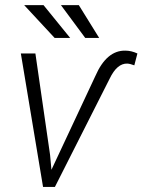

<svg xmlns="http://www.w3.org/2000/svg" viewBox="-20 -740 564 760"><path d="M178.2 -127 183.6 -67.9 357.4 -439Q401.9 -541 476.1 -539.6Q499.5 -539.6 523.9 -528.3L511.7 -481.4Q494.6 -487.8 483.9 -488.3Q443.4 -489.7 414.1 -428.7L197.3 0H150.4L62.5 -528.3H120.1ZM257.8 -589.8H196.3L75.7 -719.7H152.3ZM372.6 -589.8H317.4L221.2 -719.7H292Z"/></svg>

Font: RobotoInd Light
Style: Italic
Weight: 300
Italic angle: -12°
Designer: Google
Version: Version 2.001151; 2014